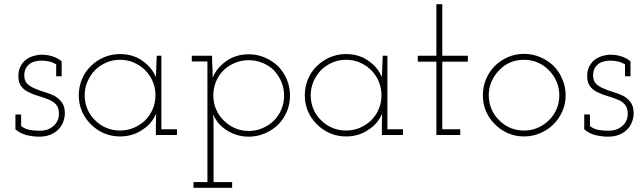

<svg xmlns="http://www.w3.org/2000/svg" viewBox="-20 -639 3051 909"><path d="M260 -30Q274 -46 280.5 -65.5Q287 -85 287 -103Q287 -135 273 -154Q259 -173 238 -185Q216 -196 191.5 -203Q167 -210 145 -220Q124 -228 109.5 -242Q95 -256 95 -282Q95 -301 102 -314.5Q109 -328 121 -337Q132 -345 147 -348.5Q162 -352 175 -352Q195 -352 212.5 -348Q230 -344 246 -334V-278H272V-348Q264 -356 252.5 -362Q241 -368 229 -372Q212 -377 201 -378.5Q190 -380 176 -380Q158 -380 137 -373.5Q116 -367 100 -354Q85 -341 76 -322.5Q67 -304 67 -278Q67 -247 81.5 -229Q96 -211 117 -202Q138 -191 163.5 -184Q189 -177 210 -168Q231 -160 245 -144.5Q259 -129 259 -100Q259 -80 251 -65Q243 -50 231 -41Q218 -30 202.5 -25Q187 -20 169 -20Q146 -20 123 -23.5Q100 -27 80 -42V-97H53V-27Q77 -6 107 1Q137 8 166 8Q198 8 221.5 -2.5Q245 -13 260 -30Z M818 0V-27H744V-375H722Q721 -349 720 -324Q719 -299 718 -274Q699 -320 654 -351.5Q609 -383 548 -383Q507 -383 471.5 -367.5Q436 -352 410 -326Q383 -300 368 -264Q353 -228 353 -188Q353 -147 368 -112Q383 -77 410 -51Q436 -24 471.5 -8.5Q507 7 548 7Q579 7 606.5 -1.5Q634 -10 656 -26Q678 -40 694 -59.5Q710 -79 719 -101Q719 -87 718.5 -74Q718 -61 718 -47V0ZM548 -356Q583 -356 613.5 -343Q644 -330 667 -307Q690 -284 703 -253.5Q716 -223 716 -188Q716 -152 703 -122Q690 -92 667 -69Q644 -47 613.5 -34Q583 -21 548 -21Q514 -21 484 -33.5Q454 -46 432 -68Q408 -90 394.5 -121Q381 -152 381 -188Q381 -222 394 -252.5Q407 -283 429 -306Q452 -329 482.5 -342.5Q513 -356 548 -356Z M896 250H1079V223H991V-52Q991 -64 990.5 -75Q990 -86 989 -98Q998 -76 1013.5 -57Q1029 -38 1051 -24Q1073 -9 1100 -0.5Q1127 8 1158 8Q1198 8 1234 -7.5Q1270 -23 1297 -49Q1323 -75 1338 -110.5Q1353 -146 1353 -187Q1353 -227 1338 -262.5Q1323 -298 1297 -325Q1270 -351 1234 -366.5Q1198 -382 1158 -382Q1097 -382 1051.5 -350Q1006 -318 987 -271Q987 -297 985.5 -323Q984 -349 984 -375H888V-348H962V223H896ZM1158 -354Q1192 -354 1222.5 -341.5Q1253 -329 1276 -307Q1298 -284 1311.5 -253Q1325 -222 1325 -187Q1325 -151 1312 -120.5Q1299 -90 1276 -67Q1253 -45 1222.5 -32Q1192 -19 1158 -19Q1123 -19 1093 -32Q1063 -45 1040 -68Q1016 -91 1003 -121.5Q990 -152 990 -187Q990 -222 1002.5 -252.5Q1015 -283 1038 -306Q1061 -328 1091.5 -341Q1122 -354 1158 -354Z M1888 0V-27H1814V-375H1792Q1791 -349 1790 -324Q1789 -299 1788 -274Q1769 -320 1724 -351.5Q1679 -383 1618 -383Q1577 -383 1541.5 -367.5Q1506 -352 1480 -326Q1453 -300 1438 -264Q1423 -228 1423 -188Q1423 -147 1438 -112Q1453 -77 1480 -51Q1506 -24 1541.5 -8.5Q1577 7 1618 7Q1649 7 1676.5 -1.5Q1704 -10 1726 -26Q1748 -40 1764 -59.5Q1780 -79 1789 -101Q1789 -87 1788.5 -74Q1788 -61 1788 -47V0ZM1618 -356Q1653 -356 1683.5 -343Q1714 -330 1737 -307Q1760 -284 1773 -253.5Q1786 -223 1786 -188Q1786 -152 1773 -122Q1760 -92 1737 -69Q1714 -47 1683.5 -34Q1653 -21 1618 -21Q1584 -21 1554 -33.5Q1524 -46 1502 -68Q1478 -90 1464.5 -121Q1451 -152 1451 -188Q1451 -222 1464 -252.5Q1477 -283 1499 -306Q1522 -329 1552.5 -342.5Q1583 -356 1618 -356Z M2159 0V-27H2074V-347H2195V-375H2074V-619H2046V-375H1958V-347H2046V0Z M2601 -51Q2627 -77 2642.5 -112Q2658 -147 2658 -188Q2658 -228 2642.5 -264Q2627 -300 2601 -327Q2574 -353 2537.5 -368.5Q2501 -384 2461 -384Q2420 -384 2384.5 -368.5Q2349 -353 2323 -327Q2296 -300 2281 -264Q2266 -228 2266 -188Q2266 -147 2281 -112Q2296 -77 2323 -51Q2349 -24 2384.5 -8.5Q2420 7 2461 7Q2501 7 2537.5 -8.5Q2574 -24 2601 -51ZM2343 -70Q2320 -92 2307 -122.5Q2294 -153 2294 -188Q2294 -222 2307 -252.5Q2320 -283 2343 -306Q2365 -330 2395 -343Q2425 -356 2461 -356Q2495 -356 2525.5 -343Q2556 -330 2579 -306Q2602 -283 2615 -252.5Q2628 -222 2628 -188Q2628 -153 2615 -122.5Q2602 -92 2579 -70Q2556 -47 2525.5 -34Q2495 -21 2461 -21Q2425 -21 2395 -34Q2365 -47 2343 -70Z M2953 -30Q2967 -46 2973.5 -65.5Q2980 -85 2980 -103Q2980 -135 2966 -154Q2952 -173 2931 -185Q2909 -196 2884.5 -203Q2860 -210 2838 -220Q2817 -228 2802.5 -242Q2788 -256 2788 -282Q2788 -301 2795 -314.5Q2802 -328 2814 -337Q2825 -345 2840 -348.5Q2855 -352 2868 -352Q2888 -352 2905.5 -348Q2923 -344 2939 -334V-278H2965V-348Q2957 -356 2945.5 -362Q2934 -368 2922 -372Q2905 -377 2894 -378.5Q2883 -380 2869 -380Q2851 -380 2830 -373.5Q2809 -367 2793 -354Q2778 -341 2769 -322.5Q2760 -304 2760 -278Q2760 -247 2774.5 -229Q2789 -211 2810 -202Q2831 -191 2856.5 -184Q2882 -177 2903 -168Q2924 -160 2938 -144.5Q2952 -129 2952 -100Q2952 -80 2944 -65Q2936 -50 2924 -41Q2911 -30 2895.5 -25Q2880 -20 2862 -20Q2839 -20 2816 -23.5Q2793 -27 2773 -42V-97H2746V-27Q2770 -6 2800 1Q2830 8 2859 8Q2891 8 2914.5 -2.5Q2938 -13 2953 -30Z"/></svg>

Font: Josefin Slab Thin Light
Style: Regular
Weight: 300
Version: Version 2.000